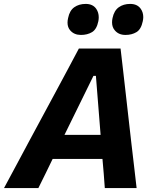

<svg xmlns="http://www.w3.org/2000/svg" viewBox="-52 -961 792 981"><path d="M-31.5 0Q-0.5 -58 34 -122Q68 -185.5 99 -243.5L230.5 -487.5Q264 -550.5 293 -604Q321.5 -657.5 351 -713H564Q570 -658 576.5 -605.5Q582.5 -552.5 590 -487L618 -240Q625 -182 632.2 -119.2Q639.5 -56.5 646 0H483.5Q481 -36 478 -74Q474.5 -111.5 471.5 -149H217Q199 -111.5 180.5 -73.8Q162 -36 144 0ZM425.5 -573.5 277.5 -272H462L438 -573.5ZM589 -782.5Q554.5 -782.5 535 -805.5Q520.5 -821.5 520.5 -847Q520.5 -857.5 523 -869Q531 -907 555 -924Q579 -941 613 -941Q650 -941 667.5 -915.5Q680 -897.5 680 -873.5Q680 -863.5 677.5 -852.5Q669 -811 645.2 -796.8Q621.5 -782.5 589 -782.5ZM361.5 -782.5Q327 -782.5 307 -805.5Q293 -821 293 -845.5Q293 -856.5 296 -869Q303.5 -907 327.5 -924Q351.5 -941 386 -941Q422.5 -941 440 -915.5Q452.5 -897 452.5 -872.5Q452.5 -863 450.5 -852.5Q442 -811 418.2 -796.8Q394.5 -782.5 361.5 -782.5Z"/></svg>

Font: Heraclito
Style: Bold Italic
Weight: 700
Italic angle: -12°
Designer: Kostas Bartsokas (font) & Cristiano Sobral (main changes)
Foundry: Kostas Bartsokas (font) & Cristiano Sobral (main changes)
Version: Version 1.00;July 8, 2020;FontCreator 13.0.0.2655 64-bit